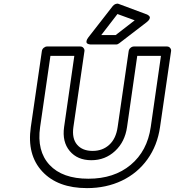

<svg xmlns="http://www.w3.org/2000/svg" viewBox="-20 -974 936 1028"><path d="M145 -293.9 204.1 -700.2Q205.6 -710.9 214.1 -718Q222.7 -725.1 231.9 -725.1H410.2Q420.9 -725.1 427.2 -717Q433.6 -709 432.1 -700.2L373 -293.9Q364.3 -232.9 392.6 -199.5Q420.9 -166 476.1 -166Q529.3 -166 565.2 -199Q601.1 -231.9 609.9 -293.9L668.9 -700.2Q670.4 -710.9 679 -718Q687.5 -725.1 696.8 -725.1H874Q884.8 -725.1 891.1 -717Q897.5 -709 896 -700.2L836.9 -293.9Q822.8 -195.3 769.5 -121.1Q716.3 -46.9 632.6 -6.8Q548.8 33.2 445.8 33.2Q289.1 33.2 206.3 -55.9Q123.5 -145 145 -293.9ZM194.8 -293.9Q176.3 -165.5 245.1 -91.3Q314 -17.1 453.1 -17.1Q590.8 -17.1 679.7 -91.3Q768.6 -165.5 787.1 -293.9L841.8 -674.8H714.8L660.2 -293.9Q648.9 -214.4 595.9 -165.3Q543 -116.2 469.2 -116.2Q394.5 -116.2 353.3 -165.5Q312 -214.8 323.2 -293.9L377.9 -674.8H250ZM453.1 -773.9 584 -941.9Q589.8 -949.2 598.9 -952.6Q607.9 -956.1 615.2 -953.1L763.2 -897.9Q764.6 -897.5 767.3 -896.5Q770 -895.5 775.1 -891.6Q780.3 -887.7 782 -883.3Q783.7 -878.9 780 -871.3Q776.4 -863.8 765.1 -855L618.2 -742.2Q610.4 -735.8 601.1 -735.8H469.2Q467.3 -735.8 464.4 -735.8Q461.4 -735.8 455.1 -737.5Q448.7 -739.3 445.3 -742.7Q441.9 -746.1 443.1 -754.2Q444.3 -762.2 453.1 -773.9ZM522 -786.1H599.1L701.2 -865.2L608.9 -898.9Z"/></svg>

Font: Trueno Bold Outline
Style: Italic
Weight: 700
Width: 6
Designer: Julieta Ulanovsky
Foundry: Julieta Ulanovsky
Version: Version 3.001b | FøM Fix